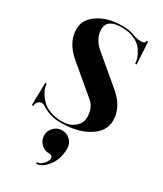

<svg xmlns="http://www.w3.org/2000/svg" viewBox="-233 -756 959 1127"><g transform="rotate(30 246.5 -192.0)"><path d="M327.1 117.2Q327.1 189.5 289.6 237.3Q252 285.2 212.9 285.2V275.4Q234.4 275.4 253.9 254.4Q273.4 233.4 273.4 214.8Q273.4 195.3 249 195.3Q216.8 195.3 193.8 172.4Q170.9 149.4 170.9 117.2Q170.9 85 193.8 62Q216.8 39.1 249 39.1Q281.2 39.1 304.2 62Q327.1 85 327.1 117.2ZM247.6 -668.9Q294.4 -668.9 328.1 -656.2Q359.4 -644 386.7 -644Q414.6 -644 414.6 -664.1H424.3L433.1 -513.7H423.3Q423.3 -529.3 416 -550.8Q408.7 -572.3 391.6 -598.1Q374.5 -624 337.4 -641.6Q300.3 -659.2 249.5 -659.2Q149.9 -659.2 149.9 -590.3Q149.9 -526.4 208 -477.5L394.5 -320.3Q478.5 -249.5 478.5 -159.2Q478.5 -81.5 395.5 -35.2Q325.2 4.9 216.8 4.9Q143.6 4.9 90.8 -30.3Q76.2 -40 63.5 -40Q42.5 -40 32.2 -16.6Q29.3 -9.8 29.3 0H19.5L22.5 -152.3H32.2Q32.2 -140.6 37.1 -124.5Q49.3 -84 88.9 -47.4Q108.4 -29.3 142.1 -17.1Q175.8 -4.9 216.8 -4.9Q270.5 -4.9 303.2 -31.7Q336.9 -59.6 336.9 -99.6Q336.9 -163.6 295.9 -198.2L109.4 -355.5Q22.9 -428.2 22.9 -517.6Q22.9 -586.9 93.8 -630.4Q156.2 -668.9 247.6 -668.9Z"/></g></svg>

Font: spinwerad
Style: Bold
Weight: 700
Width: 7
Version: Version 0.3